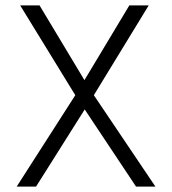

<svg xmlns="http://www.w3.org/2000/svg" viewBox="-20 -694 640 714"><path d="M114 0H42L260 -340L55 -674H127L294 -396L461 -674H533L329 -340L558 0H486L295 -287Z"/></svg>

Font: Hind Colombo Light
Style: Regular
Weight: 300
Designer: Jyotish Sonowal, Aditi Pimprikar
Foundry: Indian Type Foundry
Version: Version 1.000;PS 1.0;hotconv 1.0.86;makeotf.lib2.5.63406; tt